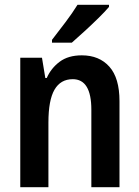

<svg xmlns="http://www.w3.org/2000/svg" viewBox="-20 -785 584 805"><path d="M323 -553Q396 -553 438.5 -505.5Q481 -458 481 -361V0H363V-325Q363 -453 285 -453Q234 -453 208.5 -409Q183 -365 183 -271V0H65V-543H156L170 -458H176Q194 -499 230 -526Q266 -553 323 -553ZM437 -756Q420 -736 392.5 -709Q365 -682 335 -654.5Q305 -627 281 -606H198V-618Q226 -654 255 -692.5Q284 -731 305 -765H437Z"/></svg>

Font: Noto Sans Hebrew Condensed SemiBold
Style: Regular
Weight: 600
Width: 3
Designer: Ben Nathan
Foundry: Google LLC
Version: Version 3.001; ttfautohint (v1.8.4.7-5d5b)